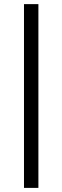

<svg xmlns="http://www.w3.org/2000/svg" viewBox="-20 -810 301 930"><path d="M96.2 -790H166V100.1H96.2Z"/></svg>

Font: SVN-Poppins Light
Style: Regular
Weight: 300
Designer: Ninad Kale (Devanagari), Jonny Pinhorn (Latin)
Foundry: Indian Type Foundry
Version: Version 3.002 2017